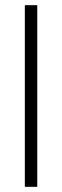

<svg xmlns="http://www.w3.org/2000/svg" viewBox="-20 -722 239 742"><path d="M76 -702H124V0H76Z"/></svg>

Font: Freesentation 2 ExtraLight
Style: Regular
Weight: 260
Designer: glyphs from Roboto by Christian Robertson / Hangul glyphs from Noto Sans CJK(Source Han Sans) by Jang Soo-young and Kang
Foundry: PT&
Version: Version 2.001